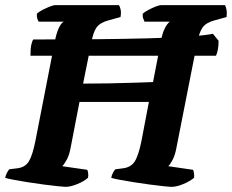

<svg xmlns="http://www.w3.org/2000/svg" viewBox="-31 -724 899 744"><path d="M223 0Q216 0 192.5 -2.5Q169 -5 138 -9Q107 -13 76 -18Q45 -23 21 -27.5Q-3 -32 -11 -35Q-9 -45 -4 -54.5Q1 -64 5 -68L37 -72Q67 -76 81 -99Q95 -122 106 -177L181 -561Q187 -594 196.5 -614.5Q206 -635 216 -640H119Q116 -644 113.5 -652Q111 -660 112 -671Q119 -678 133.5 -685.5Q148 -693 162 -698.5Q176 -704 182 -704H430Q434 -698 436.5 -686.5Q439 -675 436 -658L389 -645Q356 -636 343 -617.5Q330 -599 323 -559L291 -400Q341 -400 393.5 -401Q446 -402 490.5 -403.5Q535 -405 562 -406L592 -561Q597 -593 607 -613Q617 -633 627 -640H529Q527 -645 524 -652.5Q521 -660 522 -671Q530 -678 544 -685.5Q558 -693 572 -698.5Q586 -704 592 -704H841Q844 -699 846.5 -687Q849 -675 847 -658L800 -645Q767 -636 754 -617.5Q741 -599 733 -559L652 -148Q647 -122 637.5 -104Q628 -86 621 -80L717 -66Q719 -63 720.5 -54.5Q722 -46 721 -35Q704 -21 678.5 -10.5Q653 0 634 0Q626 0 602.5 -2.5Q579 -5 548.5 -9Q518 -13 487 -18Q456 -23 432 -27.5Q408 -32 400 -35Q402 -46 407 -55Q412 -64 416 -68L447 -72Q476 -76 490.5 -97.5Q505 -119 517 -177L546 -329H277L242 -148Q237 -122 227 -104Q217 -86 210 -80L307 -66Q309 -63 310.5 -54Q312 -45 310 -35Q294 -21 268 -10.5Q242 0 223 0ZM87 -508Q87 -537 90.5 -551.5Q94 -566 98 -571Q224 -571 337 -572Q450 -573 542.5 -575.5Q635 -578 700 -582.5Q765 -587 794 -593L816 -566Q816 -530 806 -508Z"/></svg>

Font: Texturina ExtraBold
Style: Italic
Weight: 800
Italic angle: -11°
Designer: Guillermo Torres Carreño
Foundry: Omnibus-Type
Version: Version 1.002; ttfautohint (v1.8.3)